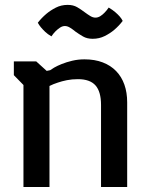

<svg xmlns="http://www.w3.org/2000/svg" viewBox="-20 -751 601 771"><path d="M74.2 -409.7 35.6 -449.2V-504.4H125.5L167.5 -466.3L181.6 -469.2Q185.1 -472.2 197.5 -479.5Q210 -486.8 228.3 -494.1Q246.6 -501.5 270 -507.1Q293.5 -512.7 319.3 -512.7Q360.4 -512.7 392.3 -500.5Q424.3 -488.3 446.3 -465.6Q468.3 -442.9 479.5 -411.1Q490.7 -379.4 490.7 -339.8V0H385.7V-329.6Q385.7 -382.8 363.5 -408Q341.3 -433.1 293 -433.1Q269 -433.1 248.5 -429Q228 -424.8 212.4 -419.4Q194.3 -413.6 178.7 -405.8V0H74.2ZM186.5 -605Q171.9 -613.3 161.6 -623Q151.4 -632.8 144.5 -641.1Q136.7 -650.4 131.8 -659.7Q147 -679.2 166 -695.3Q182.1 -709 203.9 -720.2Q225.6 -731.4 252 -731.4Q273.9 -731.4 289.8 -722.2Q305.7 -712.9 319.8 -702.1Q331.5 -693.4 342.3 -686.8Q353 -680.2 363.3 -680.2Q373.5 -680.2 383.1 -686.3Q392.6 -692.4 399.9 -700.2Q408.7 -709 416.5 -720.7Q432.1 -711.4 442.9 -702.1Q453.6 -692.9 460.4 -685.1Q468.3 -676.3 472.7 -667Q457.5 -647 438.5 -630.9Q422.4 -617.2 400.4 -606.2Q378.4 -595.2 352.1 -595.2Q329.6 -595.2 313.5 -604.5Q297.4 -613.8 283.2 -624Q272 -633.3 261.2 -639.9Q250.5 -646.5 240.7 -646.5Q230.5 -646.5 220.7 -639.9Q210.9 -633.3 203.1 -625.5Q194.3 -616.7 186.5 -605Z"/></svg>

Font: Basic
Style: Regular
Weight: 400
Designer: Magnus Gaarde
Foundry: Magnus Gaarde
Version: Version 1.003; ttfautohint (v1.1) -l 6 -r 16 -G 0 -x 16 -D l